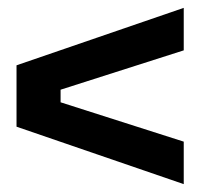

<svg xmlns="http://www.w3.org/2000/svg" viewBox="-20 -581 514 488"><path d="M447 -453 134 -353V-321L447 -221V-113L22 -259V-415L447 -561Z"/></svg>

Font: Mozilla Headline BETA
Style: Bold
Weight: 700
Designer: Studio DRAMA
Foundry: Studio DRAMA
Version: Version 0.100